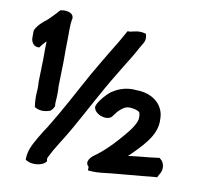

<svg xmlns="http://www.w3.org/2000/svg" viewBox="-83 -847 960 931"><g transform="rotate(10 397.0 -382.0)"><path d="M30 -603C30 -585 42 -563 64 -563H71L86 -583H87C90 -588 96 -593 101 -598C101 -588 100 -574 100 -564V-510C100 -476 97 -435 97 -398V-396C98 -389 98 -382 98 -376V-359C98 -355 97 -353 97 -351V-348C95 -321 97 -296 100 -275L107 -271C130 -259 157 -263 177 -270L179 -272C194 -285 190 -288 196 -295C193 -312 197 -329 197 -352V-368C197 -376 197 -384 196 -394C196 -432 199 -477 199 -516V-575C199 -595 200 -621 200 -641V-670L201 -701C202 -711 203 -722 205 -729V-733C202 -762 161 -763 145 -759H142C137 -754 132 -751 127 -743C115 -731 97 -711 86 -702L70 -689C57 -678 37 -659 30 -638ZM101 -15 109 -11C138 4 181 -2 199 -20L204 -26C203 -35 201 -35 203 -43C207 -52 216 -68 225 -85C255 -136 274 -162 306 -220C356 -308 408 -410 461 -496C483 -532 500 -561 514 -583C534 -614 548 -644 565 -671C575 -688 573 -702 569 -718L561 -720C534 -727 509 -719 492 -715H479C464 -689 449 -660 433 -635C419 -613 402 -584 380 -547C326 -458 275 -356 224 -268C206 -236 191 -213 179 -192C166 -173 153 -152 139 -128C119 -93 102 -62 101 -24ZM388 -323C393 -302 411 -293 422 -288H423C447 -279 470 -283 479 -297C485 -304 494 -318 504 -328C521 -343 534 -353 555 -352C574 -351 587 -348 599 -341C605 -338 609 -323 606 -302C602 -284 589 -262 570 -238C550 -213 510 -167 487 -146C468 -127 442 -105 425 -94V-93H424C409 -83 383 -55 407 -35V-17L421 -16C455 -13 489 -19 517 -22C561 -26 627 -32 673 -36C697 -38 714 -41 735 -42H743L752 -59C769 -82 764 -119 743 -133L739 -137L690 -131C664 -129 621 -124 586 -120C605 -137 629 -162 647 -182C674 -213 702 -250 708 -294C709 -304 710 -313 709 -327C708 -389 656 -441 570 -441C525 -446 484 -432 455 -412H454C420 -386 392 -347 388 -329Z"/></g></svg>

Font: Hussar Pisanka
Style: Bd
Weight: 700
Designer: Robert Jablonski
Foundry: Cannot Into Space Fonts
Version: Version 1.070